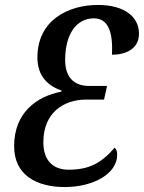

<svg xmlns="http://www.w3.org/2000/svg" viewBox="-20 -744 581 775"><path d="M242 11C357 11 453 -43 453 -119C453 -132 450 -142 443 -148C388 -84 337 -59 257 -59C196 -59 155 -94 155 -170C155 -290 238 -342 327 -342H400L412 -397H340C276 -397 243 -435 243 -502C243 -607 289 -670 359 -670C421 -670 436 -606 432 -523C485 -523 541 -545 541 -608C541 -675 484 -724 375 -724C256 -724 131 -663 131 -512C131 -434 176 -397 229 -378L227 -374C129 -355 37 -290 37 -154C37 -36 129 11 242 11Z"/></svg>

Font: Noto Serif Condensed Semi
Style: Italic
Weight: 600
Width: 3
Italic angle: -12°
Designer: Monotype Design Team
Foundry: Monotype Imaging Inc.
Version: Version 1.901